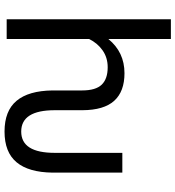

<svg xmlns="http://www.w3.org/2000/svg" viewBox="18 -808 800 877"><g transform="rotate(90 418.5 -370.0)"><path d="M581.5 9.8Q486.8 9.8 440.9 -45.2Q395 -100.1 393.6 -209.5V-344.7Q393.6 -406.7 367.2 -434.1Q340.8 -461.4 287.6 -461.4Q243.7 -461.4 210.4 -438Q177.2 -414.6 158.7 -376.5V0H68.4V-750H158.7V-464.4Q218.8 -538.1 314.9 -538.1Q398.4 -538.1 440.9 -491.2Q483.4 -444.3 483.9 -346.2V-219.7Q483.9 -66.4 581.5 -66.4Q678.7 -66.4 678.7 -219.7V-528.3H769V-209.5Q767.6 -100.1 721.7 -45.2Q675.8 9.8 581.5 9.8Z"/></g></svg>

Font: Roboto
Style: Regular
Weight: 400
Designer: Google
Version: Version 2.134; 2016; ttfautohint (v1.6)